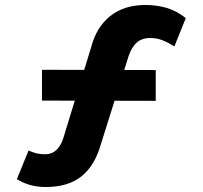

<svg xmlns="http://www.w3.org/2000/svg" viewBox="-20 -722 816 773"><path d="M164 31Q127 31 97 21.5Q67 12 48 -1L95 -116Q113 -108 127.5 -104.5Q142 -101 162 -101Q182 -101 197 -110.5Q212 -120 222 -137Q232 -154 238 -176L347 -532Q368 -613 424 -657.5Q480 -702 566 -702Q611 -702 651.5 -690Q692 -678 728 -649L682 -535Q655 -552 632.5 -560.5Q610 -569 586 -569Q551 -569 530.5 -550.5Q510 -532 498 -497L387 -144Q362 -55 308 -12Q254 31 164 31ZM149 -317V-441L607 -440V-316Z"/></svg>

Font: Lexend Mega SemiBold
Style: Regular
Weight: 600
Designer: Bonnie Shaver-Troup, Thomas Jockin
Foundry: Lexend
Version: Version 1.007